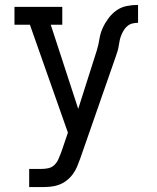

<svg xmlns="http://www.w3.org/2000/svg" viewBox="-20 -548 640 783"><path d="M99 215V141H148Q163 141 177 138Q191 135 201.5 125Q212 115 218 101.5Q224 88 229 75L257 -7L102 -447H39V-520H234V-447H187L299 -104L375 -343Q382 -366 385.5 -389Q389 -412 398.5 -433Q408 -454 422 -473Q436 -492 455 -505.5Q474 -519 497 -523.5Q520 -528 543 -528V-455Q532 -455 521 -452.5Q510 -450 501 -443Q492 -436 486 -426.5Q480 -417 475.5 -406.5Q471 -396 468.5 -385Q466 -374 464.5 -363Q463 -352 460 -341.5Q457 -331 453 -320L307 99Q301 116 294 132.5Q287 149 276 163.5Q265 178 250.5 189Q236 200 219 206Q202 212 184 213.5Q166 215 148 215Z"/></svg>

Font: Iosevka HT Extended
Style: Regular
Weight: 400
Width: 7
Monospace: yes
Designer: Belleve Invis
Foundry: Belleve Invis
Version: Version 32.3.0; ttfautohint (v1.8.4)